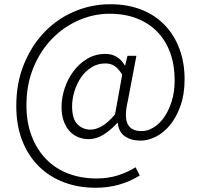

<svg xmlns="http://www.w3.org/2000/svg" viewBox="-20 -725 950 908"><path d="M433 163Q352 163 283.5 137.5Q215 112 164.5 62.5Q114 13 85.5 -59Q57 -131 57 -224Q57 -333 93.5 -422Q130 -511 191 -574Q252 -637 332.5 -671Q413 -705 502 -705Q583 -705 648 -679.5Q713 -654 758.5 -607Q804 -560 828.5 -494.5Q853 -429 853 -350Q853 -279 833.5 -224.5Q814 -170 784 -133.5Q754 -97 717 -78.5Q680 -60 645 -60Q600 -60 570.5 -80.5Q541 -101 537 -144H535Q506 -112 471.5 -89.5Q437 -67 399 -67Q373 -67 349.5 -76.5Q326 -86 308.5 -105.5Q291 -125 281 -153.5Q271 -182 271 -220Q271 -261 285 -305Q299 -349 326 -386Q353 -423 391.5 -446.5Q430 -470 479 -470Q538 -470 570 -416H572L583 -461H625L585 -250Q567 -175 583 -140Q599 -105 650 -105Q677 -105 704.5 -121Q732 -137 754.5 -168Q777 -199 791.5 -244Q806 -289 806 -346Q806 -417 785 -475Q764 -533 724.5 -574Q685 -615 628 -637.5Q571 -660 498 -660Q423 -660 352 -629Q281 -598 226 -541.5Q171 -485 138 -405Q105 -325 105 -227Q105 -146 129.5 -82Q154 -18 197.5 27Q241 72 302 95.5Q363 119 437 119Q491 119 537 104.5Q583 90 621 66L641 105Q547 163 433 163ZM408 -112Q434 -112 463 -129Q492 -146 524 -184L558 -372Q539 -402 521 -413.5Q503 -425 478 -425Q442 -425 412.5 -406.5Q383 -388 363 -358.5Q343 -329 332 -293Q321 -257 321 -223Q321 -162 346.5 -137Q372 -112 408 -112Z"/></svg>

Font: SpoqaHanSans-Light
Style: Regular
Weight: 300
Designer: [Spoqa Han Sans] Dong-huui Kim \uAE40 \uB3D9 \uD718  Younghwa Kang \uAC15 \uC601 \uD654  [Noto Sans] Ryoko NISHIZUKA \u8
Foundry: Spoqa (http://www.spoqa-han-sans.com)
Version: Version 2.000